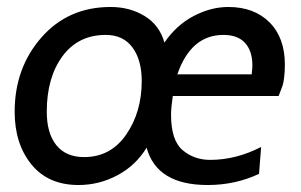

<svg xmlns="http://www.w3.org/2000/svg" viewBox="-20 -520 862 550"><path d="M778 -245H475Q470 -212 470 -191Q470 -118 503 -90Q536 -62 582 -62Q656 -62 728 -99L722 -22Q654 10 575 10Q429 10 400 -97Q369 -46 316.5 -18Q264 10 205 10Q118 10 70 -49Q22 -108 22 -200Q22 -325 98.5 -412.5Q175 -500 297 -500Q352 -500 394.5 -474Q437 -448 451 -398Q485 -448 534.5 -474Q584 -500 634 -500Q708 -500 752 -456Q796 -412 796 -335Q796 -315 794 -298.5Q792 -282 789.5 -275Q787 -268 783 -257.5Q779 -247 778 -245ZM620 -420Q527 -420 488 -307H701Q703 -325 703 -332Q703 -374 682 -397Q661 -420 620 -420ZM283 -420Q204 -420 159 -359Q114 -298 114 -200Q114 -138 141.5 -104Q169 -70 221 -70Q297 -70 341.5 -134.5Q386 -199 386 -288Q386 -348 359.5 -384Q333 -420 283 -420Z"/></svg>

Font: Cabin
Style: Italic
Weight: 400
Designer: Pablo Impallari
Foundry: Pablo Impallari. www.impallari.com Igino Marini. www.ikern.com
Version: Version 1.005